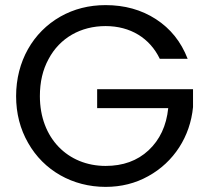

<svg xmlns="http://www.w3.org/2000/svg" viewBox="-20 -725 818 751"><path d="M90 -166C151 -58 264 6 393 6C454 6 510 -8 560 -36C660 -91 724 -191 735 -306V-376H360V-302H638C631 -233 605 -178 561 -137C517 -96 461 -76 393 -76C246 -76 136 -184 136 -349C136 -404 147 -452 170 -494C214 -577 296 -623 393 -623C490 -623 566 -576 605 -495H714C688 -562 647 -613 590 -650C533 -687 467 -705 393 -705C328 -705 269 -690 216 -660C109 -599 43 -485 43 -349C43 -281 59 -220 90 -166Z"/></svg>

Font: Poppins
Style: Regular
Weight: 400
Designer: Ninad Kale (Devanagari), Jonny Pinhorn (Latin)
Foundry: Indian Type Foundry
Version: 4.004